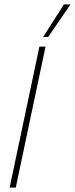

<svg xmlns="http://www.w3.org/2000/svg" viewBox="-20 -857 342 877"><path d="M177 -688 272 -837H302L200 -688ZM24 0 160 -644H188L52 0Z"/></svg>

Font: Kanit Thin
Style: Italic
Weight: 250
Italic angle: -12°
Designer: Katatrad Team
Foundry: CadsonDemak
Version: Version 2.000; ttfautohint (v1.8.3)